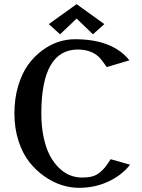

<svg xmlns="http://www.w3.org/2000/svg" viewBox="-20 -900 690 930"><path d="M49.8 0ZM485.4 -783.2 430.2 -733.9 351.1 -810.1 271 -733.9 216.3 -783.2 351.1 -879.9ZM609.9 -102.1Q570.8 -51.8 505.6 -21Q440.4 9.8 361.8 9.8Q321.8 9.8 279.5 -3.4Q237.3 -16.6 195.8 -45.4Q154.3 -74.2 122.1 -115Q89.8 -155.8 69.8 -217Q49.8 -278.3 49.8 -350.1Q49.8 -422.4 67.9 -483.2Q85.9 -543.9 115.2 -585Q144.5 -626 183.1 -654.8Q221.7 -683.6 262 -696.8Q302.2 -710 342.8 -710Q524.9 -710 606.9 -607.9L497.1 -575.2Q469.7 -614.3 457.5 -625.5Q420.4 -659.2 357.9 -660.2Q180.2 -660.2 180.2 -350.1Q180.2 -286.1 191.7 -233.4Q203.1 -180.7 222.2 -145.5Q241.2 -110.4 266.6 -85.9Q292 -61.5 319.8 -50.8Q347.7 -40 377 -40Q405.3 -40 425.5 -45.2Q445.8 -50.3 462.2 -63.5Q478.5 -76.7 489.3 -90.3Q500 -104 516.1 -128.9Z"/></svg>

Font: Pfennig
Style: Bold
Weight: 700
Version: Version 20120410 ; ttfautohint (v0.8)